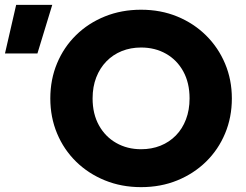

<svg xmlns="http://www.w3.org/2000/svg" viewBox="-168 -755 1013 790"><path d="M412.5 15Q332 15 263.8 -12.8Q195.5 -40.5 145 -90Q94.5 -139.5 66.8 -206Q39 -272.5 39 -350Q39 -428 66.8 -494.5Q94.5 -561 145 -610.5Q195.5 -660 263.8 -687.5Q332 -715 412.5 -715Q493.5 -715 561.5 -687Q629.5 -659 680 -609Q730.5 -559 758.2 -492.8Q786 -426.5 786 -350Q786 -272.5 758.2 -206Q730.5 -139.5 680 -90Q629.5 -40.5 561.5 -12.8Q493.5 15 412.5 15ZM412.5 -141Q456 -141 492.2 -155.5Q528.5 -170 555.5 -197.5Q582.5 -225 597.2 -263.8Q612 -302.5 612 -350Q612 -414 586.2 -461Q560.5 -508 515.2 -533.8Q470 -559.5 412.5 -559.5Q369.5 -559.5 333 -544.8Q296.5 -530 269.8 -502.5Q243 -475 228 -436.5Q213 -398 213 -350Q213 -286.5 239 -239.5Q265 -192.5 310.2 -166.8Q355.5 -141 412.5 -141ZM-147.5 -535 -101.5 -735H47L-14 -535Z"/></svg>

Font: Geologica Thin Roman
Style: Bold
Weight: 700
Version: Version 1.010;gftools[0.9.28]